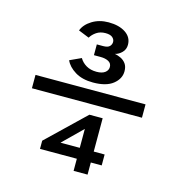

<svg xmlns="http://www.w3.org/2000/svg" viewBox="-106 -803 828 895"><g transform="rotate(15 308.0 -355.5)"><path d="M42.5 -321.8V-386.2H573.5V-321.8ZM310 -421.2Q257.9 -421.2 223.4 -442.4Q189 -463.5 176.2 -492.8L231 -518Q242.6 -498 263.4 -485.9Q284.1 -473.8 313 -473.8Q339.6 -473.8 353.7 -484.4Q367.8 -495.1 367.8 -511Q367.8 -528.9 352.5 -537.2Q337.2 -545.5 314 -545.5H281.8V-597.5H311.8Q334.6 -597.5 343.4 -606.7Q352.2 -615.9 352.2 -628Q352.2 -640 341.8 -649.4Q331.2 -658.8 307.8 -658.8Q282.5 -658.8 264.4 -646.6Q246.4 -634.4 236.8 -618L184.8 -639Q195.9 -669 229.9 -690.1Q264 -711.2 309 -711.2Q359.6 -711.2 391.1 -690.2Q422.5 -669.2 422.5 -633Q422.5 -610.5 407.4 -595.5Q392.4 -580.5 374.5 -576.5Q388.9 -574.1 403.8 -567Q418.8 -559.9 428.9 -546.1Q439 -532.2 439 -509.5Q439 -473.4 406.2 -447.3Q373.4 -421.2 310 -421.2ZM329.8 0V-58.5H152V-98L333.2 -272H397.2V-111.2H449.8V-58.5H397.2V0ZM236.8 -111.2H329.8V-202.5Z"/></g></svg>

Font: Overpass Mono Light
Style: Regular
Weight: 300
Monospace: yes
Designer: Delve Withrington, Dave Bailey
Foundry: Delve Fonts LLC
Version: Version 4.000